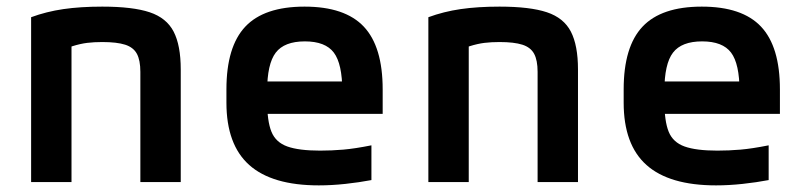

<svg xmlns="http://www.w3.org/2000/svg" viewBox="-20 -550 2440 580"><path d="M74 -498Q120 -515 171.5 -522.5Q223 -530 289 -530Q381 -530 432 -513Q483 -496 504.5 -454.5Q526 -413 526 -340V0H404V-333Q404 -368 393.5 -387.5Q383 -407 358 -415Q333 -423 289 -423Q264 -423 243.5 -420.5Q223 -418 199 -410.5Q175 -403 139 -389L196 -466V0H74Z M943 10Q802 10 733 -51.5Q664 -113 664 -240V-280Q664 -409 721 -469.5Q778 -530 900 -530Q1022 -530 1079 -469.5Q1136 -409 1136 -280V-206H733V-304H1045L1014 -272V-275Q1014 -357 988.5 -391Q963 -425 901 -425Q839 -425 813 -391Q787 -357 787 -275V-245Q787 -184 800 -152Q813 -120 848 -107.5Q883 -95 947 -95Q982 -95 1017 -98Q1052 -101 1102 -111V-6Q1065 1 1023.5 5.5Q982 10 943 10Z M1274 -498Q1320 -515 1371.5 -522.5Q1423 -530 1489 -530Q1581 -530 1632 -513Q1683 -496 1704.5 -454.5Q1726 -413 1726 -340V0H1604V-333Q1604 -368 1593.5 -387.5Q1583 -407 1558 -415Q1533 -423 1489 -423Q1464 -423 1443.5 -420.5Q1423 -418 1399 -410.5Q1375 -403 1339 -389L1396 -466V0H1274Z M2143 10Q2002 10 1933 -51.5Q1864 -113 1864 -240V-280Q1864 -409 1921 -469.5Q1978 -530 2100 -530Q2222 -530 2279 -469.5Q2336 -409 2336 -280V-206H1933V-304H2245L2214 -272V-275Q2214 -357 2188.5 -391Q2163 -425 2101 -425Q2039 -425 2013 -391Q1987 -357 1987 -275V-245Q1987 -184 2000 -152Q2013 -120 2048 -107.5Q2083 -95 2147 -95Q2182 -95 2217 -98Q2252 -101 2302 -111V-6Q2265 1 2223.5 5.5Q2182 10 2143 10Z"/></svg>

Font: M PLUS Code Latin Expanded SemiBold
Style: Regular
Weight: 600
Width: 7
Designer: Coji Morishita
Foundry: UNDERFOREST DESIGN
Version: Version 1.002; ttfautohint (v1.8.3)